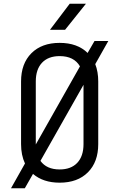

<svg xmlns="http://www.w3.org/2000/svg" viewBox="-20 -970 640 1030"><path d="M39 40 114 -93Q93 -138 93 -197V-533Q93 -629 148.5 -684.5Q204 -740 300 -740Q395 -740 450 -686L487 -750H561L491 -626Q507 -585 507 -533V-197Q507 -101 451.5 -45.5Q396 10 300 10Q212 10 157 -37L113 40ZM172 -197Q172 -197 172 -195L409 -614Q377 -669 300 -669Q239 -669 205.5 -633.5Q172 -598 172 -533ZM300 -61Q361 -61 394.5 -96.5Q428 -132 428 -197V-515L197 -107Q230 -61 300 -61ZM248 -810 354 -950H441L329 -810Z"/></svg>

Font: Tiny Light
Style: Regular
Weight: 300
Monospace: yes
Designer: Philipp Nurullin, Konstantin Bulenkov
Foundry: JetBrains
Version: Version 2.251; ttfautohint (v1.8.4.7-5d5b)